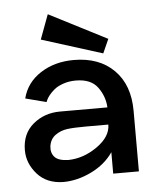

<svg xmlns="http://www.w3.org/2000/svg" viewBox="-46 -615 558 670"><g transform="rotate(-5 232.5 -280.0)"><path d="M349 -470 327 -421 114 -488 146 -574ZM222 -407Q311 -407 363 -355Q415 -303 415 -212V0H325V-75Q297 -34 247.5 -10Q198 14 149 14Q91 13 58 -24.5Q25 -62 25 -108Q25 -166 64.5 -199Q104 -232 159 -232H325Q323 -271 299.5 -303Q276 -335 223 -335Q199 -335 179 -328Q159 -321 147.5 -311.5Q136 -302 128.5 -292.5Q121 -283 118 -276L115 -269L42 -288Q56 -343 105.5 -375Q155 -407 222 -407ZM173 -61Q227 -62 275 -96Q323 -130 323 -172H243Q202 -172 179 -169Q156 -166 137.5 -153Q119 -140 115 -115Q112 -92 125 -77Q138 -62 173 -61Z"/></g></svg>

Font: MB Grotesk
Style: Regular
Weight: 400
Designer: Nawras Khrais
Foundry: Nawras Khrais
Version: Version 1.000;PS 001.000;hotconv 1.0.88;makeotf.lib2.5.64775